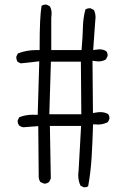

<svg xmlns="http://www.w3.org/2000/svg" viewBox="-20 -755 540 823"><path d="M191.4 -265.1 198.2 -490.7H326.7L328.6 -265.1ZM340.8 47.9Q351.1 47.9 357.9 43.5Q368.7 -16.1 372.6 -79.1Q376.5 -142.1 378.9 -222.2Q395.5 -221.2 402.3 -221.2Q409.2 -221.2 419.9 -223.4Q430.7 -225.6 442.4 -231.4L448.7 -244.6Q449.2 -246.1 449.2 -247.1Q449.2 -258.8 443.4 -266.1Q428.7 -274.4 410.2 -274.4Q402.3 -274.4 393.6 -272.9L378.4 -270.5L376.5 -494.6L391.1 -492.7Q396.5 -491.7 401.9 -491.7Q419.9 -491.7 434.1 -500.5L440.9 -514.2Q441.4 -515.6 441.4 -516.6Q441.4 -528.3 435.5 -535.6Q422.9 -543.5 406.2 -543.5Q400.9 -543.5 395.5 -542.5L379.4 -540.5L388.2 -664.1Q389.6 -673.3 389.6 -679.7Q389.6 -698.7 382.3 -712.4L368.7 -719.2Q367.2 -719.7 365.5 -719.7Q363.8 -719.7 361.6 -719.5Q359.4 -719.2 356.4 -718.8Q351.1 -717.3 346.2 -714.4Q336.4 -679.2 335.4 -637.9Q334.5 -596.7 329.6 -540.5H199.7V-678.7Q201.2 -688.5 201.2 -695.1Q201.2 -701.7 200.7 -707Q199.2 -718.3 193.8 -728L180.2 -734.9Q178.7 -735.4 175.8 -735.4Q166.5 -735.4 158.2 -730.5Q149.9 -683.6 149.9 -553.7V-540.5H136.7Q93.3 -540.5 56.6 -525.9L50.3 -513.2Q49.8 -511.7 49.8 -510.7Q49.8 -498.5 55.7 -489.7L68.8 -483.4L148.4 -492.2L141.6 -262.7Q124 -263.2 120.1 -263.2Q89.4 -263.2 62.5 -252.4L56.2 -239.7Q55.7 -238.3 55.7 -237.3Q55.7 -225.1 62 -217.3Q69.8 -210.9 80.6 -209.5L144 -214.4L146 6.8Q147.5 17.1 152.8 24.9L167.5 31.7Q168.5 32.2 171.9 32.2Q175.3 32.2 180.4 30.5Q185.5 28.8 190.4 24.9L197.8 10.7L193.8 -215.3H327.6L316.9 -23.4Q315.4 -13.7 315.4 -4.4Q315.4 20.5 325.2 41L338.4 47.4Q339.8 47.9 340.8 47.9Z"/></svg>

Font: NaikaiFont
Style: ExtraLight
Weight: 200
Version: Version 1.89